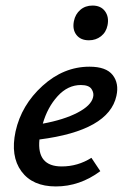

<svg xmlns="http://www.w3.org/2000/svg" viewBox="-20 -665 451 691"><path d="M300 -520Q270 -520 255 -539.5Q240 -559 246 -589Q251 -614 269 -629.5Q287 -645 313 -645Q343 -645 358 -624.5Q373 -604 367 -574Q362 -549 343.5 -534.5Q325 -520 300 -520ZM302 -425Q362 -425 385.5 -395Q409 -365 399 -320Q372 -195 122 -163Q112 -66 202 -66Q260 -66 309 -97L341 -49Q267 6 181 6Q97 6 57 -48.5Q17 -103 36 -192Q57 -287 133 -356Q209 -425 302 -425ZM315 -315Q319 -330 309.5 -344.5Q300 -359 271 -359Q224 -359 187.5 -319Q151 -279 134 -220Q210 -234 259 -259.5Q308 -285 315 -315Z"/></svg>

Font: EauTestInfant Semibold
Style: Italic
Weight: 600
Italic angle: -12°
Designer: Christian Thalmann (Catharsis Fonts)
Version: Version 0.001;PS 000.001;hotconv 1.0.88;makeotf.lib2.5.64775